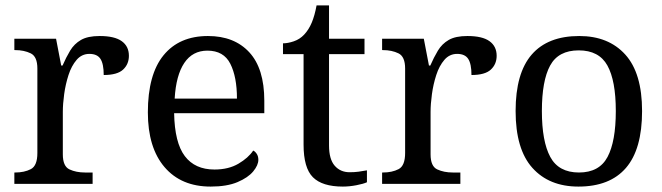

<svg xmlns="http://www.w3.org/2000/svg" viewBox="-20 -679 2446 709"><path d="M33 0V-42H36Q70 -42 94 -54.5Q118 -67 118 -114V-426Q118 -470 93.5 -482Q69 -494 36 -494H33V-536H187L206 -437H211Q224 -467 239 -492Q254 -517 279 -531.5Q304 -546 348 -546Q403 -546 429.5 -527Q456 -508 456 -473Q456 -442 434.5 -422Q413 -402 363 -402Q363 -443 351 -461.5Q339 -480 310 -480Q282 -480 263 -458Q244 -436 233 -402Q222 -368 217 -331.5Q212 -295 212 -266V-109Q212 -65 236.5 -53.5Q261 -42 294 -42H322V0Z M758 10Q649 10 587.5 -62Q526 -134 526 -264Q526 -404 584 -475Q642 -546 748 -546Q845 -546 900.5 -486Q956 -426 956 -307V-261H623Q625 -152 662.5 -102.5Q700 -53 772 -53Q824 -53 860.5 -74.5Q897 -96 915 -123Q922 -120 928 -111Q934 -102 934 -89Q934 -69 915 -46Q896 -23 857 -6.5Q818 10 758 10ZM855 -315Q855 -395 830.5 -443.5Q806 -492 746 -492Q691 -492 660.5 -446.5Q630 -401 625 -315Z M1246 10Q1170 10 1135.5 -24.5Q1101 -59 1101 -145V-479H1025V-519Q1043 -519 1065 -526.5Q1087 -534 1103 -551Q1120 -569 1131 -595Q1142 -621 1149 -659H1195V-536H1326V-479H1195V-142Q1195 -91 1216 -67Q1237 -43 1271 -43Q1289 -43 1304 -45Q1319 -47 1335 -50V-6Q1322 0 1296 5Q1270 10 1246 10Z M1391 0V-42H1394Q1428 -42 1452 -54.5Q1476 -67 1476 -114V-426Q1476 -470 1451.5 -482Q1427 -494 1394 -494H1391V-536H1545L1564 -437H1569Q1582 -467 1597 -492Q1612 -517 1637 -531.5Q1662 -546 1706 -546Q1761 -546 1787.5 -527Q1814 -508 1814 -473Q1814 -442 1792.5 -422Q1771 -402 1721 -402Q1721 -443 1709 -461.5Q1697 -480 1668 -480Q1640 -480 1621 -458Q1602 -436 1591 -402Q1580 -368 1575 -331.5Q1570 -295 1570 -266V-109Q1570 -65 1594.5 -53.5Q1619 -42 1652 -42H1680V0Z M2116 10Q2008 10 1946 -59Q1884 -128 1884 -269Q1884 -409 1943.5 -477.5Q2003 -546 2119 -546Q2227 -546 2289 -477.5Q2351 -409 2351 -269Q2351 -128 2291.5 -59Q2232 10 2116 10ZM2118 -42Q2193 -42 2223.5 -99.5Q2254 -157 2254 -269Q2254 -381 2223 -437Q2192 -493 2117 -493Q2042 -493 2011.5 -437Q1981 -381 1981 -269Q1981 -157 2012 -99.5Q2043 -42 2118 -42Z"/></svg>

Font: Noto Serif Dives Akuru
Style: Regular
Weight: 400
Designer: Fernando Caro
Foundry: Fernando Caro
Version: Version 2.000; ttfautohint (v1.8.4.7-5d5b)